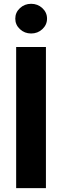

<svg xmlns="http://www.w3.org/2000/svg" viewBox="-20 -970 320 990"><path d="M216.8 -727.5V0H63.3V-727.5ZM140.6 -797.3Q106.8 -797.3 82.8 -819.7Q58.8 -842.1 58.8 -873.8Q58.8 -905.8 82.8 -928.1Q106.8 -950.4 140.6 -950.4Q174.4 -950.4 198.4 -928.1Q222.5 -905.8 222.5 -874Q222.5 -842.2 198.4 -819.7Q174.4 -797.3 140.6 -797.3Z"/></svg>

Font: Inter
Style: Regular
Weight: 400
Designer: Rasmus Andersson
Foundry: rsms
Version: Version 4.000;git-8c9346024